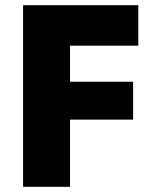

<svg xmlns="http://www.w3.org/2000/svg" viewBox="-20 -720 599 740"><path d="M69 0H250V-259H493V-405H250V-544H513V-700H69Z"/></svg>

Font: Fixel Display ExtraBold
Style: Regular
Weight: 800
Designer: AlfaBravo + MacPaw
Foundry: Kyrylo Tkachov, Marchela Mozhyna, Serhii Makarenko, Maria Weinstein, Zakhar Kryvoshyya
Version: Version 1.211